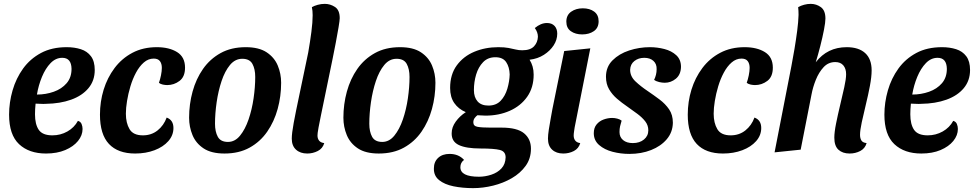

<svg xmlns="http://www.w3.org/2000/svg" viewBox="-20 -774 5037 993"><path d="M218 20Q130 20 78.5 -28.5Q27 -77 27 -181Q27 -244 45 -306.5Q63 -369 99.5 -419.5Q136 -470 192 -500Q248 -530 325 -530Q365 -530 398 -519.5Q431 -509 450.5 -483Q470 -457 470 -412Q470 -357 437.5 -318Q405 -279 348 -258.5Q291 -238 217 -237Q205 -236 190 -237Q175 -238 164 -238Q161 -208 161 -183Q161 -131 180.5 -102.5Q200 -74 251 -74Q293 -74 328.5 -94Q364 -114 383 -149Q397 -145 402 -132.5Q407 -120 407 -107Q407 -74 383.5 -45Q360 -16 317.5 2Q275 20 218 20ZM171 -285Q217 -285 258 -299.5Q299 -314 324.5 -343.5Q350 -373 350 -418Q349 -475 302 -475Q268 -475 241.5 -447.5Q215 -420 197 -376.5Q179 -333 171 -285Z M679 20Q590 20 543.5 -29.5Q497 -79 497 -181Q497 -248 516 -310Q535 -372 572.5 -422Q610 -472 665 -501Q720 -530 791 -530Q855 -530 896 -504.5Q937 -479 937 -424Q937 -377 908.5 -355.5Q880 -334 845 -334Q835 -334 822.5 -336.5Q810 -339 802 -346Q808 -362 812.5 -384Q817 -406 817 -423Q817 -445 807 -458Q797 -471 775 -471Q747 -471 724 -451Q701 -431 683.5 -398.5Q666 -366 654.5 -327.5Q643 -289 637 -252Q631 -215 631 -186Q631 -138 650 -106Q669 -74 719 -74Q763 -74 795 -99.5Q827 -125 842 -166Q877 -153 877 -112Q877 -74 850.5 -44Q824 -14 779 3Q734 20 679 20Z M1141 20Q1073 20 1033 -6.5Q993 -33 975.5 -75.5Q958 -118 958 -165Q958 -235 976 -300.5Q994 -366 1030 -417.5Q1066 -469 1121 -499.5Q1176 -530 1251 -530Q1319 -530 1359 -503.5Q1399 -477 1416.5 -435Q1434 -393 1434 -346Q1434 -276 1416 -210.5Q1398 -145 1362 -93Q1326 -41 1271 -10.5Q1216 20 1141 20ZM1159 -40Q1195 -40 1221.5 -72.5Q1248 -105 1265.5 -156Q1283 -207 1291.5 -265.5Q1300 -324 1300 -376Q1300 -417 1285.5 -443.5Q1271 -470 1233 -470Q1196 -470 1169.5 -438Q1143 -406 1126 -355Q1109 -304 1100.5 -245.5Q1092 -187 1092 -134Q1092 -93 1106.5 -66.5Q1121 -40 1159 -40Z M1569 20Q1533 20 1511 0Q1489 -20 1489 -57Q1489 -84 1499 -138.5Q1509 -193 1528 -282Q1547 -371 1574 -502Q1584 -559 1590.5 -609.5Q1597 -660 1597 -695Q1597 -719 1593 -737Q1605 -744 1623 -749Q1641 -754 1660 -754Q1688 -754 1712.5 -738Q1737 -722 1737 -680Q1737 -669 1731 -633Q1725 -597 1716.5 -552.5Q1708 -508 1700 -469Q1677 -358 1662.5 -287Q1648 -216 1639.5 -175.5Q1631 -135 1627.5 -115Q1624 -95 1623 -87Q1622 -79 1622 -73Q1622 -57 1630.5 -46.5Q1639 -36 1657 -34Q1649 -6 1623.5 7Q1598 20 1569 20Z M1939 20Q1871 20 1831 -6.5Q1791 -33 1773.5 -75.5Q1756 -118 1756 -165Q1756 -235 1774 -300.5Q1792 -366 1828 -417.5Q1864 -469 1919 -499.5Q1974 -530 2049 -530Q2117 -530 2157 -503.5Q2197 -477 2214.5 -435Q2232 -393 2232 -346Q2232 -276 2214 -210.5Q2196 -145 2160 -93Q2124 -41 2069 -10.5Q2014 20 1939 20ZM1957 -40Q1993 -40 2019.5 -72.5Q2046 -105 2063.5 -156Q2081 -207 2089.5 -265.5Q2098 -324 2098 -376Q2098 -417 2083.5 -443.5Q2069 -470 2031 -470Q1994 -470 1967.5 -438Q1941 -406 1924 -355Q1907 -304 1898.5 -245.5Q1890 -187 1890 -134Q1890 -93 1904.5 -66.5Q1919 -40 1957 -40Z M2427 199Q2372 199 2325.5 189.5Q2279 180 2251 157.5Q2223 135 2224 97Q2224 63 2246 42.5Q2268 22 2305 22Q2352 22 2380 53Q2361 67 2361 91Q2361 140 2457 140Q2489 140 2521 129.5Q2553 119 2573.5 97Q2594 75 2595 40Q2595 9 2565 1.5Q2535 -6 2465 -6Q2391 -6 2353 -24Q2315 -42 2316 -85Q2316 -116 2337 -145Q2358 -174 2389 -194Q2351 -210 2329.5 -241Q2308 -272 2308 -319Q2308 -389 2342.5 -436Q2377 -483 2433.5 -506.5Q2490 -530 2557 -530Q2589 -530 2610 -526Q2631 -522 2647 -518Q2663 -514 2681 -514Q2723 -514 2742 -534.5Q2761 -555 2762 -584Q2762 -607 2746 -629Q2760 -641 2776 -648Q2792 -655 2809 -655Q2834 -655 2848 -640Q2862 -625 2862 -600Q2862 -568 2843.5 -539.5Q2825 -511 2793 -490.5Q2761 -470 2719 -465Q2729 -449 2734.5 -430Q2740 -411 2740 -388Q2740 -321 2706.5 -273.5Q2673 -226 2616.5 -201Q2560 -176 2491 -176Q2480 -176 2470 -177Q2460 -178 2449 -178Q2441 -172 2434.5 -163Q2428 -154 2428 -141Q2428 -122 2450 -118Q2472 -114 2516 -114H2574Q2655 -114 2690.5 -84.5Q2726 -55 2726 -5Q2726 46 2698.5 84Q2671 122 2627 147.5Q2583 173 2530.5 186Q2478 199 2427 199ZM2506 -228Q2546 -228 2569.5 -253Q2593 -278 2604 -315.5Q2615 -353 2616 -389Q2615 -427 2598 -452.5Q2581 -478 2542 -478Q2503 -478 2478.5 -452.5Q2454 -427 2442.5 -388.5Q2431 -350 2431 -308Q2431 -271 2450 -249.5Q2469 -228 2506 -228Z M2991 -596Q2956 -596 2932.5 -612.5Q2909 -629 2909 -662Q2909 -696 2934 -713.5Q2959 -731 2994 -731Q3030 -731 3053 -714Q3076 -697 3076 -664Q3076 -630 3051.5 -613Q3027 -596 2991 -596ZM2893 20Q2857 20 2835.5 0Q2814 -20 2814 -57Q2814 -75 2818.5 -104.5Q2823 -134 2828.5 -163Q2834 -192 2837 -210L2898 -510L3033 -524L2952 -115Q2951 -107 2949 -94.5Q2947 -82 2947 -73Q2947 -57 2955.5 -46.5Q2964 -36 2981 -34Q2973 -6 2948 7Q2923 20 2893 20Z M3235 22Q3190 22 3148 11Q3106 0 3078.5 -24Q3051 -48 3051 -85Q3051 -113 3065.5 -130.5Q3080 -148 3102 -156Q3124 -164 3146 -164Q3159 -164 3172.5 -160.5Q3186 -157 3195 -150Q3190 -134 3187 -121Q3184 -108 3184 -91Q3184 -65 3202.5 -49.5Q3221 -34 3253 -34Q3288 -34 3310.5 -52.5Q3333 -71 3333 -100Q3333 -126 3317 -146.5Q3301 -167 3276 -185.5Q3251 -204 3224 -223Q3196 -242 3171 -263.5Q3146 -285 3130 -312.5Q3114 -340 3114 -377Q3114 -428 3148 -462Q3182 -496 3234 -513Q3286 -530 3341 -530Q3379 -530 3416 -520.5Q3453 -511 3477.5 -488.5Q3502 -466 3502 -428Q3501 -388 3475.5 -367Q3450 -346 3418 -346Q3405 -346 3389.5 -349.5Q3374 -353 3363 -361Q3369 -373 3372.5 -387Q3376 -401 3376 -416Q3377 -443 3359.5 -459Q3342 -475 3312 -475Q3282 -475 3261 -458.5Q3240 -442 3239 -413Q3239 -379 3266.5 -353Q3294 -327 3330 -303Q3361 -282 3391 -259.5Q3421 -237 3440.5 -208.5Q3460 -180 3460 -139Q3459 -90 3428.5 -54Q3398 -18 3347.5 2Q3297 22 3235 22Z M3719 20Q3630 20 3583.5 -29.5Q3537 -79 3537 -181Q3537 -248 3556 -310Q3575 -372 3612.5 -422Q3650 -472 3705 -501Q3760 -530 3831 -530Q3895 -530 3936 -504.5Q3977 -479 3977 -424Q3977 -377 3948.5 -355.5Q3920 -334 3885 -334Q3875 -334 3862.5 -336.5Q3850 -339 3842 -346Q3848 -362 3852.5 -384Q3857 -406 3857 -423Q3857 -445 3847 -458Q3837 -471 3815 -471Q3787 -471 3764 -451Q3741 -431 3723.5 -398.5Q3706 -366 3694.5 -327.5Q3683 -289 3677 -252Q3671 -215 3671 -186Q3671 -138 3690 -106Q3709 -74 3759 -74Q3803 -74 3835 -99.5Q3867 -125 3882 -166Q3917 -153 3917 -112Q3917 -74 3890.5 -44Q3864 -14 3819 3Q3774 20 3719 20Z M4374 20Q4338 20 4316.5 0.5Q4295 -19 4295 -62Q4295 -90 4304 -135Q4313 -180 4325 -230Q4337 -280 4346.5 -323Q4356 -366 4356 -390Q4356 -419 4341.5 -436Q4327 -453 4300 -453Q4264 -453 4239.5 -426.5Q4215 -400 4199.5 -361.5Q4184 -323 4177 -285L4121 0L3986 14L4073 -432Q4081 -473 4089 -521Q4097 -569 4103 -615Q4109 -661 4110 -697Q4110 -708 4109.5 -718Q4109 -728 4108 -737Q4122 -745 4139 -749.5Q4156 -754 4173 -754Q4202 -754 4225.5 -737Q4249 -720 4249 -678Q4249 -659 4241.5 -620Q4234 -581 4222.5 -536Q4211 -491 4199 -452Q4259 -530 4359 -530Q4421 -530 4454.5 -499.5Q4488 -469 4488 -410Q4488 -377 4479 -329.5Q4470 -282 4458 -233Q4446 -184 4437 -142Q4428 -100 4428 -77Q4428 -59 4435 -47.5Q4442 -36 4462 -34Q4454 -6 4429 7Q4404 20 4374 20Z M4745 20Q4657 20 4605.5 -28.5Q4554 -77 4554 -181Q4554 -244 4572 -306.5Q4590 -369 4626.5 -419.5Q4663 -470 4719 -500Q4775 -530 4852 -530Q4892 -530 4925 -519.5Q4958 -509 4977.5 -483Q4997 -457 4997 -412Q4997 -357 4964.5 -318Q4932 -279 4875 -258.5Q4818 -238 4744 -237Q4732 -236 4717 -237Q4702 -238 4691 -238Q4688 -208 4688 -183Q4688 -131 4707.5 -102.5Q4727 -74 4778 -74Q4820 -74 4855.5 -94Q4891 -114 4910 -149Q4924 -145 4929 -132.5Q4934 -120 4934 -107Q4934 -74 4910.5 -45Q4887 -16 4844.5 2Q4802 20 4745 20ZM4698 -285Q4744 -285 4785 -299.5Q4826 -314 4851.5 -343.5Q4877 -373 4877 -418Q4876 -475 4829 -475Q4795 -475 4768.5 -447.5Q4742 -420 4724 -376.5Q4706 -333 4698 -285Z"/></svg>

Font: Sansita Swashed Medium
Style: Regular
Weight: 500
Designer: Pablo Cosgaya
Foundry: Omnibus-Type
Version: Version 1.003; ttfautohint (v1.8.3)